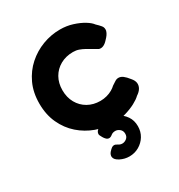

<svg xmlns="http://www.w3.org/2000/svg" viewBox="-160 -595 827 886"><g transform="rotate(-30 253.0 -152.0)"><path d="M290 12Q242 12 196.5 -4.5Q151 -21 114.5 -53Q78 -85 56.5 -131.5Q35 -178 35 -237Q35 -296 56.5 -342Q78 -388 114 -420Q150 -452 195 -469Q240 -486 288 -486Q323 -486 354.5 -476Q386 -466 409 -452Q432 -438 442 -424Q455 -412 464 -401Q473 -390 470 -374Q467 -364 461 -355.5Q455 -347 446 -338Q422 -311 399 -318Q386 -325 373 -333Q360 -341 346.5 -348.5Q333 -356 319 -361Q305 -366 288 -366Q250 -366 220.5 -349.5Q191 -333 174.5 -304Q158 -275 158 -237Q158 -199 174.5 -169.5Q191 -140 220 -123.5Q249 -107 286 -107Q304 -107 320.5 -111.5Q337 -116 350 -123.5Q363 -131 371 -139Q382 -146 391 -152Q400 -158 410 -158Q422 -158 433.5 -149.5Q445 -141 459 -123Q472 -108 473.5 -94Q475 -80 467.5 -67Q460 -54 443 -43Q431 -31 407.5 -18.5Q384 -6 353.5 3Q323 12 290 12ZM274 182Q249 182 226 170.5Q203 159 201 143Q200 131 209 120Q219 109 225 105Q231 101 237 101Q245 101 254.5 107.5Q264 114 275 114Q287 114 298 105.5Q309 97 309 81Q309 65 298 56Q287 47 275 47Q261 47 252 54.5Q243 62 235 62Q227 62 220.5 56Q214 50 209 41Q205 34 202.5 28.5Q200 23 201 19Q202 8 213.5 -1Q225 -10 242 -15Q259 -20 275 -20Q299 -20 322.5 -8Q346 4 361.5 26.5Q377 49 377 80Q377 109 363 132Q349 155 325.5 168.5Q302 182 274 182Z"/></g></svg>

Font: Fredoka Medium
Style: Regular
Weight: 500
Designer: Ben Nathan
Foundry: Milena B. Brandão, Ben Nathan
Version: Version 2.001